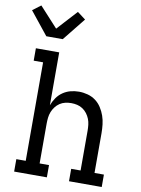

<svg xmlns="http://www.w3.org/2000/svg" viewBox="-126 -1058 830 1127"><g transform="rotate(10 289.0 -494.0)"><path d="M234 0H39V-74H95V-661H39V-735H178V-420Q187 -444 201.5 -465Q216 -486 237 -500.5Q258 -515 282.5 -521.5Q307 -528 333 -528Q359 -528 385 -521Q411 -514 432 -498.5Q453 -483 467.5 -460.5Q482 -438 490.5 -413.5Q499 -389 502 -362.5Q505 -336 505 -310V-74H561V0H366V-74H422V-310Q422 -328 420 -346Q418 -364 411.5 -380.5Q405 -397 394 -411.5Q383 -426 368 -436Q353 -446 335.5 -450Q318 -454 300 -454Q282 -454 264.5 -450Q247 -446 232 -436Q217 -426 206 -411.5Q195 -397 188.5 -380.5Q182 -364 180 -346Q178 -328 178 -310V-73H234ZM87 -815 -22 -951 27 -988 136 -869 245 -988 294 -951 185 -815Z"/></g></svg>

Font: Iosevka Etoile
Style: Regular
Weight: 400
Designer: Belleve Invis
Foundry: Belleve Invis
Version: Version 33.2.4